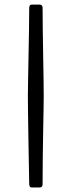

<svg xmlns="http://www.w3.org/2000/svg" viewBox="-20 -664 328 834"><path d="M119.1 150.4Q111.3 150.4 109.1 145.5Q106.9 140.6 106.9 135.3Q106 85 105 27.1Q104 -30.8 103 -85.9Q102.1 -141.1 101.6 -184.3Q101.1 -227.5 101.1 -248.5Q101.1 -275.4 102.1 -322Q103 -368.7 104 -424.1Q105 -479.5 106 -533.7Q106.9 -587.9 106.9 -629.4Q106.9 -634.8 109.1 -639.4Q111.3 -644 119.1 -644H151.9Q158.7 -644 161.9 -639.9Q165 -635.7 165 -630.4Q165 -587.4 165.8 -533Q166.5 -478.5 167.5 -423.3Q168.5 -368.2 169.2 -321.8Q169.9 -275.4 169.9 -248.5Q169.9 -227.5 169.2 -187.3Q168.5 -147 167.5 -94Q166.5 -41 165.8 18.3Q165 77.6 165 136.2Q165 150.4 151.9 150.4Z"/></svg>

Font: David Libre Medium
Style: Regular
Weight: 500
Designer: Ismar David, J. Victor Gaultney, Annie Olsen and Meir Sadan
Foundry: Monotype Imaging Inc. & SIL International
Version: Version 1.100; ttfautohint (v1.8.4.7-5d5b)